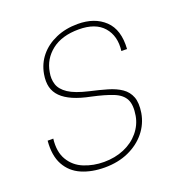

<svg xmlns="http://www.w3.org/2000/svg" viewBox="-102 -604 660 703"><g transform="rotate(-20 228.0 -252.0)"><path d="M190 12Q139 12 100 -5Q61 -22 41 -58.5Q21 -95 26 -152H48Q42 -102 61.5 -69.5Q81 -37 117 -22.5Q153 -8 194 -8Q237 -8 272.5 -23Q308 -38 331 -65.5Q354 -93 360 -127Q367 -168 355.5 -190.5Q344 -213 313 -225.5Q282 -238 231 -249Q191 -257 163.5 -269Q136 -281 119.5 -297.5Q103 -314 97.5 -335.5Q92 -357 97 -386Q104 -425 128 -454Q152 -483 190 -499.5Q228 -516 275 -516Q341 -516 380 -479Q419 -442 414 -368H392Q399 -425 368 -460.5Q337 -496 272 -496Q206 -496 166.5 -465Q127 -434 119 -385Q114 -360 121 -338Q128 -316 153.5 -299Q179 -282 231 -270Q267 -262 298 -253Q329 -244 350 -229.5Q371 -215 380 -191.5Q389 -168 383 -130Q376 -89 350 -57Q324 -25 283 -6.5Q242 12 190 12Z"/></g></svg>

Font: DM Sans Thin
Style: Italic
Weight: 250
Italic angle: -10°
Designer: Colophon Foundry, Jonny Pinhorn
Foundry: Colophon Foundry
Version: Version 4.004;gftools[0.9.30]